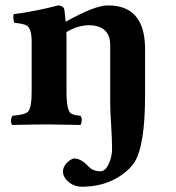

<svg xmlns="http://www.w3.org/2000/svg" viewBox="-20 -464 655 716"><path d="M521 -283.2V-109.9Q521 80.6 480.5 142.6Q467.8 161.1 450.2 175.8Q387.2 228.5 299.8 231.9Q293 231.9 286.6 232.4Q252.9 232.4 229 208.5Q215.3 193.4 214.8 176.3Q214.8 151.9 241.2 133.3Q250.5 127.4 256.8 127Q281.7 127 309.1 155.8Q312.5 159.7 314 160.6Q329.1 174.8 354 174.8Q377.9 174.8 391.6 131.3Q397.9 110.8 397.9 91.8Q397.9 57.6 394.5 2Q391.1 -48.8 391.1 -76.2V-294.9Q391.1 -360.4 327.6 -369.1Q319.3 -370.1 311 -370.1Q269 -369.1 227.5 -344.2Q228 -331.1 228 -321.3V-122.1Q228 -53.2 244.1 -41Q253.9 -34.7 279.8 -32.2Q288.1 -23.9 283.2 -4.4Q281.7 0 279.8 2Q193.4 0 163.1 0Q109.9 0 26.9 2H25.9Q17.6 -6.3 22.9 -25.4Q24.4 -29.8 25.9 -32.2Q74.2 -36.1 85 -47.9Q98.1 -64 98.1 -122.1V-309.1Q98.1 -356.4 80.6 -368.2Q67.4 -376 33.2 -378.9Q27.8 -397 30.8 -411.1Q115.7 -422.4 196.8 -443.8Q217.8 -442.4 220.2 -426.8Q220.2 -424.8 225.1 -382.8Q334 -444.3 382.8 -443.8Q509.8 -443.8 520 -306.6Q521 -294.9 521 -283.2Z"/></svg>

Font: Linux Libertine O
Style: Bold
Weight: 700
Designer: Philipp H. Poll
Foundry: Philipp H. Poll
Version: Version 5.0.0